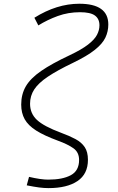

<svg xmlns="http://www.w3.org/2000/svg" viewBox="-20 -762 626 1017"><path d="M236.8 234.4Q213.9 234.4 187.3 231Q160.6 227.5 121.6 219.7L133.8 174.8Q196.8 189.5 234.9 189.5Q312 189.5 355.5 165.8Q398.9 142.1 398.9 85.4Q398.9 44.9 369.4 23.7Q339.8 2.4 286.1 -17.1Q214.4 -43.5 171.9 -70.3Q129.4 -97.2 110.8 -130.4Q92.3 -163.6 92.3 -208Q92.3 -262.7 116.9 -304.9Q141.6 -347.2 197.8 -386Q253.9 -424.8 347.7 -468.8Q411.6 -499 446 -525.6Q480.5 -552.2 493.7 -577.4Q506.8 -602.5 506.8 -627.9Q506.8 -662.1 482.9 -679.7Q459 -697.3 403.8 -697.3Q341.3 -697.3 286.1 -677.2Q231 -657.2 183.1 -627.4L162.1 -668Q280.8 -742.2 399.9 -742.2Q553.7 -742.2 553.7 -632.3Q553.7 -595.2 538.1 -562.5Q522.5 -529.8 481.9 -497.6Q441.4 -465.3 366.7 -429.2Q283.2 -389.2 233.4 -355.7Q183.6 -322.3 161.4 -288.3Q139.2 -254.4 139.2 -212.4Q139.2 -161.1 175.5 -127Q211.9 -92.8 303.7 -58.6Q347.7 -42.5 379.6 -25.4Q411.6 -8.3 428.7 17.1Q445.8 42.5 445.8 84.5Q445.8 159.7 390.6 197Q335.4 234.4 236.8 234.4Z"/></svg>

Font: Cascadia Mono NF ExtraLight
Style: Italic
Weight: 200
Italic angle: -10°
Monospace: yes
Designer: Aaron Bell
Foundry: Saja Typeworks
Version: Version 2404.023; ttfautohint (v1.8.4)